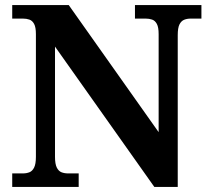

<svg xmlns="http://www.w3.org/2000/svg" viewBox="-20 -734 828 754"><path d="M28 0V-53H70Q84 -53 95.5 -57.5Q107 -62 114 -76Q121 -90 121 -118V-600Q121 -627 114 -640Q107 -653 95.5 -657Q84 -661 70 -661H28V-714H250L603 -215V-600Q603 -627 596 -640Q589 -653 577.5 -657Q566 -661 552 -661H510V-714H771V-661H729Q715 -661 703.5 -656.5Q692 -652 685 -638.5Q678 -625 678 -596V0H586L196 -551V-118Q196 -90 203 -76Q210 -62 221.5 -57.5Q233 -53 247 -53H289V0Z"/></svg>

Font: Noto Serif Gujarati
Style: Bold
Weight: 700
Version: Version 2.102